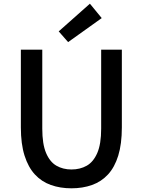

<svg xmlns="http://www.w3.org/2000/svg" viewBox="-20 -1006 773 1040"><path d="M367 14Q306 14 255.5 -4Q205 -22 169 -61Q133 -100 113 -163Q93 -226 93 -316V-737H209V-309Q209 -226 229.5 -177.5Q250 -129 285.5 -108.5Q321 -88 367 -88Q414 -88 450 -108.5Q486 -129 507 -177.5Q528 -226 528 -309V-737H640V-316Q640 -226 620.5 -163Q601 -100 565 -61Q529 -22 478.5 -4Q428 14 367 14ZM349 -778 298 -836 467 -986 531 -908Z"/></svg>

Font: Noto Sans TC Thin Medium
Style: Regular
Weight: 500
Version: Version 2.004-H2;hotconv 1.0.118;makeotfexe 2.5.65603